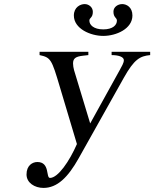

<svg xmlns="http://www.w3.org/2000/svg" viewBox="-20 -907 756 941"><path d="M629 -831C629 -872 600 -887 579 -887C558 -887 536 -873 536 -850C536 -820 553 -821 553 -806C553 -785 534 -763 486 -763C439 -763 418 -785 418 -806C418 -821 435 -819 435 -849C435 -872 415 -887 395 -887C374 -887 342 -872 342 -831C342 -766 424 -731 486 -731C550 -731 629 -766 629 -831ZM716 -653H527V-637C564 -637 587 -627 587 -612C587 -598 576 -581 567 -564L422 -302L343 -563C340 -574 338 -586 338 -596C338 -621 351 -630 387 -634L413 -637V-653H174V-637C229 -625 233 -617 273 -482L357 -201C320 -116 264 -35 225 -35C204 -35 226 -113 163 -113C140 -113 110 -97 110 -52C110 -11 150 14 193 14C260 14 313 -37 366 -132L587 -526C638 -617 666 -632 716 -637Z"/></svg>

Font: STIXGeneral
Style: Italic
Weight: 400
Italic angle: -16.33°
Designer: MicroPress Inc., with final additions and corrections provided by Coen Hoffman, Elsevier (retired)
Version: Version 1.1.0